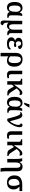

<svg xmlns="http://www.w3.org/2000/svg" viewBox="2882 -3718 1076 6881"><g transform="rotate(90 3420.5 -278.0)"><path d="M51 -267Q51 -407 109.5 -476.5Q168 -546 271 -546Q326 -546 363.5 -518.5Q401 -491 422 -444H429Q446 -496 479 -536H555Q545 -506 537 -445.5Q529 -385 529 -336V-138Q529 -94 550 -71Q571 -48 611 -48H619V0H535Q478 0 449 -25.5Q420 -51 412 -87H407Q382 -42 345.5 -16Q309 10 254 10Q51 10 51 -267ZM404 -308V-346Q393 -413 363.5 -446Q334 -479 295 -479Q234 -479 206 -426.5Q178 -374 178 -267Q178 -161 203.5 -110.5Q229 -60 286 -60Q404 -60 404 -308Z M714 115Q714 88 718 -4Q725 -141 726 -225V-536H851V-203Q851 -138 871 -101.5Q891 -65 939 -65Q987 -65 1015 -108.5Q1043 -152 1043 -223V-536H1168V-134Q1168 -91 1186 -69.5Q1204 -48 1234 -48H1239V0H1168Q1123 0 1094 -22Q1065 -44 1053 -84H1048Q1022 -38 990.5 -14Q959 10 910 10Q830 10 789 -49Q790 15 796.5 55.5Q803 96 823 121.5Q843 147 884 153Q884 192 862.5 216Q841 240 802 240Q763 240 738.5 210.5Q714 181 714 115Z M1318 -149Q1318 -203 1348.5 -232Q1379 -261 1431 -278V-283Q1386 -297 1360 -330.5Q1334 -364 1334 -405Q1334 -473 1391.5 -510Q1449 -547 1551 -547Q1612 -547 1653.5 -532.5Q1695 -518 1715.5 -495.5Q1736 -473 1736 -447Q1736 -416 1709 -401.5Q1682 -387 1626 -387Q1626 -438 1604.5 -466.5Q1583 -495 1542 -495Q1498 -495 1479 -470Q1460 -445 1460 -404Q1460 -364 1479 -337.5Q1498 -311 1535 -308Q1585 -322 1621 -322Q1665 -322 1665 -286Q1665 -266 1648 -253Q1631 -240 1603 -240Q1586 -240 1557.5 -245.5Q1529 -251 1514 -257Q1483 -249 1464 -222.5Q1445 -196 1445 -155Q1445 -107 1477.5 -83Q1510 -59 1572 -59Q1673 -59 1734 -132Q1742 -127 1748.5 -116.5Q1755 -106 1755 -94Q1755 -50 1701.5 -20Q1648 10 1537 10Q1429 10 1373.5 -34Q1318 -78 1318 -149Z M1875 -293Q1875 -418 1933.5 -483Q1992 -548 2112 -548Q2189 -548 2247 -514Q2305 -480 2337.5 -415Q2370 -350 2370 -258Q2370 10 2151 10Q2064 10 1998 -40Q2000 -4 2000 49V240H1875ZM2242 -259Q2242 -370 2209.5 -429.5Q2177 -489 2112 -489Q2050 -489 2025 -439Q2000 -389 2000 -293V-106Q2060 -48 2133 -48Q2242 -48 2242 -259Z M2515 -145V-536H2640V-154Q2640 -58 2711 -58Q2743 -58 2780 -65V-9Q2765 -2 2733.5 4Q2702 10 2667 10Q2591 10 2553 -26Q2515 -62 2515 -145Z M2890 -424Q2890 -462 2868.5 -475Q2847 -488 2814 -488H2803V-536H3015V-366Q3015 -330 3013 -290.5Q3011 -251 3010 -236L3095 -358Q3143 -426 3177 -464.5Q3211 -503 3242.5 -521.5Q3274 -540 3310 -540Q3346 -540 3365 -523Q3384 -506 3384 -476Q3384 -465 3381 -451.5Q3378 -438 3374 -431Q3354 -451 3312 -451Q3278 -451 3249 -435.5Q3220 -420 3187 -381L3149 -336L3288 -127Q3315 -87 3341.5 -67.5Q3368 -48 3396 -48H3399V0H3385Q3312 0 3276.5 -5.5Q3241 -11 3216 -30Q3191 -49 3165 -93L3077 -239L3015 -168V0H2890Z M3452 -267Q3452 -407 3510.5 -476.5Q3569 -546 3672 -546Q3727 -546 3764.5 -518.5Q3802 -491 3823 -444H3830Q3847 -496 3880 -536H3956Q3946 -506 3938 -445.5Q3930 -385 3930 -336V-138Q3930 -94 3951 -71Q3972 -48 4012 -48H4020V0H3936Q3879 0 3850 -25.5Q3821 -51 3813 -87H3808Q3783 -42 3746.5 -16Q3710 10 3655 10Q3452 10 3452 -267ZM3805 -308V-346Q3794 -413 3764.5 -446Q3735 -479 3696 -479Q3635 -479 3607 -426.5Q3579 -374 3579 -267Q3579 -161 3604.5 -110.5Q3630 -60 3687 -60Q3805 -60 3805 -308ZM3663 -621Q3679 -659 3695 -709Q3711 -759 3718 -796H3832V-784Q3821 -753 3785.5 -699.5Q3750 -646 3716 -606H3663Z M4051 -469Q4035 -469 4014 -457L3995 -494Q4022 -514 4053.5 -527Q4085 -540 4116 -540Q4161 -540 4191 -502.5Q4221 -465 4249.5 -375.5Q4278 -286 4326 -93Q4385 -154 4421.5 -243Q4458 -332 4458 -398Q4458 -432 4443.5 -453.5Q4429 -475 4405 -481Q4405 -513 4422 -529.5Q4439 -546 4467 -546Q4504 -546 4522 -517.5Q4540 -489 4540 -449Q4540 -379 4507.5 -292Q4475 -205 4422 -126Q4369 -47 4312 0H4236Q4192 -170 4165.5 -260Q4139 -350 4110 -409.5Q4081 -469 4051 -469Z M4686 -145V-536H4811V-154Q4811 -58 4882 -58Q4914 -58 4951 -65V-9Q4936 -2 4904.5 4Q4873 10 4838 10Q4762 10 4724 -26Q4686 -62 4686 -145Z M5061 -424Q5061 -462 5039.5 -475Q5018 -488 4985 -488H4974V-536H5186V-366Q5186 -330 5184 -290.5Q5182 -251 5181 -236L5266 -358Q5314 -426 5348 -464.5Q5382 -503 5413.5 -521.5Q5445 -540 5481 -540Q5517 -540 5536 -523Q5555 -506 5555 -476Q5555 -465 5552 -451.5Q5549 -438 5545 -431Q5525 -451 5483 -451Q5449 -451 5420 -435.5Q5391 -420 5358 -381L5320 -336L5459 -127Q5486 -87 5512.5 -67.5Q5539 -48 5567 -48H5570V0H5556Q5483 0 5447.5 -5.5Q5412 -11 5387 -30Q5362 -49 5336 -93L5248 -239L5186 -168V0H5061Z M5994 61V-347Q5994 -408 5971 -440Q5948 -472 5908 -472Q5851 -472 5826.5 -424.5Q5802 -377 5802 -285V0H5677V-339Q5677 -398 5670 -451Q5663 -504 5651 -536H5748Q5772 -500 5786 -445H5791Q5818 -492 5854 -520Q5890 -548 5947 -548Q6035 -548 6077 -501Q6119 -454 6119 -351V69Q6119 111 6124.5 166.5Q6130 222 6138 240H6017Q6006 224 6000 169Q5994 114 5994 61Z M6266 -250Q6266 -406 6355.5 -471Q6445 -536 6587 -536H6828V-437H6668Q6708 -402 6739 -350Q6770 -298 6770 -232Q6770 -116 6705.5 -53Q6641 10 6514 10Q6439 10 6383 -21.5Q6327 -53 6296.5 -111.5Q6266 -170 6266 -250ZM6641 -225Q6641 -295 6624.5 -350.5Q6608 -406 6588 -437H6570Q6492 -437 6442 -391.5Q6392 -346 6392 -242Q6392 -153 6426.5 -100Q6461 -47 6524 -47Q6580 -47 6610.5 -92.5Q6641 -138 6641 -225Z"/></g></svg>

Font: Noto Serif SemiBold
Style: Regular
Weight: 600
Designer: Monotype Design Team
Foundry: Monotype Imaging Inc.
Version: Version 1.001